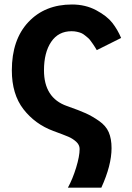

<svg xmlns="http://www.w3.org/2000/svg" viewBox="-20 -613 595 863"><path d="M33.2 -296.9Q33.2 -434.6 107.4 -513.7Q181.6 -592.8 303.7 -592.8Q364.3 -592.8 412.6 -566.9Q460.9 -541 484.9 -510.3Q508.8 -479.5 524.4 -442.4L415 -387.7Q414.1 -389.6 407.7 -399.9Q401.4 -410.2 398.4 -414.1Q395.5 -418 388.7 -427.7Q381.8 -437.5 376.5 -441.9Q371.1 -446.3 362.3 -453.6Q353.5 -460.9 345.2 -464.4Q336.9 -467.8 325.7 -470.2Q314.5 -472.7 301.8 -472.7Q242.2 -472.7 210 -424.8Q177.7 -377 177.7 -296.9Q177.7 -172.9 280.3 -136.7Q335.9 -117.2 365.2 -104Q394.5 -90.8 425.3 -69.3Q456.1 -47.9 468.8 -18.6Q481.4 10.7 481.4 52.7Q481.4 129.9 435.5 230.5H285.2Q306.6 191.4 322.3 140.1Q337.9 88.9 337.9 56.6Q337.9 38.1 322.3 23.9Q306.6 9.8 287.1 1.5Q267.6 -6.8 219.7 -24.4Q137.7 -54.7 85.4 -122.1Q33.2 -189.5 33.2 -296.9Z"/></svg>

Font: Gothic A1 ExtraBold
Style: Regular
Weight: 800
Designer: HanYang I&C Co.,Ltd.
Foundry: HanYang I&C Co.,Ltd.
Version: Version 2.50